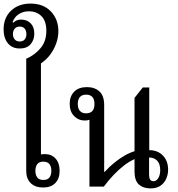

<svg xmlns="http://www.w3.org/2000/svg" viewBox="-32 -1039 990 1069"><path d="M208 5Q164 5 139 -19.5Q114 -44 114 -88V-712Q161 -732 193.5 -770.5Q226 -809 226 -867Q226 -922 199 -949Q172 -976 129 -976Q104 -976 85 -967Q66 -958 54.5 -944.5Q43 -931 38 -916L43 -913Q51 -921 61 -925.5Q71 -930 85 -930Q118 -930 138.5 -909.5Q159 -889 159 -851Q159 -817 138.5 -793Q118 -769 78 -769Q35 -769 11.5 -798.5Q-12 -828 -12 -875Q-12 -940 29.5 -979.5Q71 -1019 138 -1019Q210 -1019 251.5 -975Q293 -931 293 -866Q293 -831 281 -797.5Q269 -764 248 -735.5Q227 -707 196 -686V-179Q199 -180 205.5 -180.5Q212 -181 218 -181Q255 -181 277.5 -156Q300 -131 300 -88Q300 -45 276 -20Q252 5 208 5ZM209 -37Q233 -37 243.5 -51Q254 -65 254 -88Q254 -111 243.5 -125Q233 -139 209 -139Q186 -139 175.5 -125Q165 -111 165 -88Q165 -65 175.5 -51Q186 -37 209 -37ZM78 -808Q96 -808 105.5 -819.5Q115 -831 115 -849Q115 -868 105.5 -879.5Q96 -891 78 -891Q60 -891 50 -879.5Q40 -868 40 -849Q40 -831 50 -819.5Q60 -808 78 -808Z M466 0V-389L482 -383Q478 -377 467 -372.5Q456 -368 440 -368Q405 -368 380.5 -393Q356 -418 356 -461Q356 -503 381 -528.5Q406 -554 452 -554Q495 -554 521.5 -530Q548 -506 548 -454V-82H551Q577 -111 605 -133.5Q633 -156 661.5 -172.5Q690 -189 717 -197V-494L763 -552H799V-203Q846 -203 875 -173Q904 -143 904 -94Q904 -68 893.5 -44Q883 -20 861.5 -5Q840 10 806 10Q766 10 741.5 -11.5Q717 -33 717 -85V-153Q689 -141 659 -118Q629 -95 600.5 -65Q572 -35 546 0ZM447 -408Q494 -408 494 -460Q494 -512 447 -512Q425 -512 413 -499Q401 -486 401 -460Q401 -435 413 -421.5Q425 -408 447 -408ZM823 -30Q838 -30 849 -47Q860 -64 860 -92Q860 -127 843 -144.5Q826 -162 798 -162V-66Q798 -50 803.5 -40Q809 -30 823 -30Z"/></svg>

Font: Noto Serif Thai SemiCondensed
Style: Regular
Weight: 400
Width: 4
Designer: Monotype Design Team
Foundry: Monotype Imaging Inc.
Version: Version 2.002